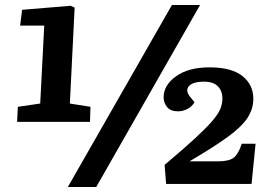

<svg xmlns="http://www.w3.org/2000/svg" viewBox="-20 -733 1061 764"><path d="M250 11 664 -713H776L363 11ZM258 -321 340 -308 338 -248H48L51 -308L140 -321L156 -631H60L68 -694L261 -710L277 -703ZM792 -408Q747 -408 731.5 -390Q716 -372 738 -346L754 -326Q743 -308 725 -299Q707 -290 689 -290Q658 -290 644.5 -307.5Q631 -325 631 -345Q631 -394 680.5 -429.5Q730 -465 814 -465Q901 -465 944.5 -430.5Q988 -396 988 -340Q988 -299 964.5 -263.5Q941 -228 886 -188Q831 -148 734 -91H848Q892 -91 910.5 -106Q929 -121 942 -161H997L981 -1H641L635 -77Q710 -140 755.5 -182Q801 -224 825 -252Q849 -280 857 -300.5Q865 -321 865 -341Q865 -371 847 -389.5Q829 -408 792 -408Z"/></svg>

Font: Literata 12pt
Style: Bold Italic
Weight: 700
Italic angle: -2°
Designer: Latin by Veronika Burian and Jose Scaglione. Greek by Irene Vlachou. Cyrillic by Vera Evstafieva
Foundry: TypeTogether
Version: Version 3.002